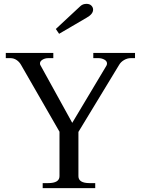

<svg xmlns="http://www.w3.org/2000/svg" viewBox="-20 -974 729 994"><path d="M269 -824 384 -931Q385 -932 397 -943Q409 -954 428 -954Q444 -954 453 -945Q462 -936 462 -924Q462 -901 428 -882L286 -799ZM201 -26H229Q288 -26 288 -62V-292L89 -638Q80 -654 65.5 -663.5Q51 -673 34 -673H10V-700H256V-673H230Q213 -673 200 -665Q187 -657 187 -646Q187 -640 189 -637L354 -338L531 -634Q534 -640 534 -645Q534 -658 520 -665.5Q506 -673 490 -673H463V-700H679V-673H657Q639 -673 622 -663Q605 -653 596 -637L386 -291V-62Q386 -26 444 -26H473V0H201Z"/></svg>

Font: TavirajRegular
Style: Regular
Weight: 400
Designer: Katatrad Team
Foundry: CadsonDemak
Version: Version 1.000